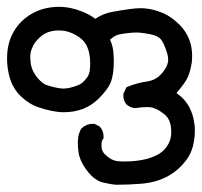

<svg xmlns="http://www.w3.org/2000/svg" viewBox="-23 -249 576 548"><path d="M210 117.2Q223.6 104.5 241.2 104.5Q243.2 104.5 247.1 104.5L261.7 112.3Q272.5 124 272.5 139.6Q272.5 141.6 272.5 146.5L270.5 148.4Q266.6 153.3 266.6 166Q266.6 175.8 269.5 181.6Q272.5 187.5 275.4 190.4Q293.9 209 312.5 210.9Q322.3 211.9 332 211.9Q369.1 211.9 397.5 204.1Q428.7 195.3 444.3 179.7Q465.8 158.2 465.8 127.9Q465.8 93.8 447.8 78.6Q429.7 63.5 416 59.6Q409.2 56.6 396 56.6Q382.8 56.6 362.3 59.6Q348.6 58.6 337.9 48.8Q329.1 39.1 329.1 23.4Q329.1 18.6 330.1 16.6L337.9 0Q368.2 -12.7 397.5 -16.6Q421.9 -20.5 436.5 -37.1Q457 -58.6 457 -79.1Q457 -91.8 449.2 -111.3Q441.4 -133.8 431.6 -141.1Q421.9 -148.4 400.9 -152.3Q379.9 -156.2 369.1 -156.2Q358.4 -156.2 349.6 -155.3Q317.4 -152.3 307.6 -147.5Q299.8 -143.6 291 -135.7Q299.8 -117.2 300.8 -96.7Q301.8 -85 301.8 -73.2Q301.8 -34.2 292 -11.7Q284.2 6.8 258.8 32.2Q219.7 71.3 159.2 71.3Q127.9 71.3 85 56.6Q61.5 48.8 38.1 27.3Q13.7 4.9 3.9 -30.3Q-2.9 -56.6 -2.9 -82Q-2.9 -153.3 47.9 -196.3Q70.3 -214.8 100.6 -223.6Q123 -229.5 144.5 -229.5Q178.7 -229.5 211.9 -215.8Q232.4 -208 249 -195.3Q270.5 -210 295.9 -214.8Q354.5 -225.6 377 -225.6Q410.2 -225.6 444.3 -210.9Q465.8 -201.2 489.3 -178.7Q525.4 -141.6 525.4 -89.8Q525.4 -80.1 524.4 -71.3Q520.5 -45.9 513.2 -29.3Q505.9 -12.7 480.5 16.6Q518.6 42 529.3 89.8Q533.2 108.4 533.2 121.1Q533.2 173.8 510.7 205.1Q464.8 268.6 379.9 275.4Q344.7 278.3 309.6 278.3Q293 277.3 269.5 271.5Q248 265.6 229 242.7Q210 219.7 203.1 195.3Q199.2 176.8 199.2 159.2Q199.2 141.6 203.1 130.9Q207 120.1 210 117.2ZM217.8 -18.6Q233.4 -34.2 233.4 -51.8Q234.4 -57.6 234.4 -67.4Q234.4 -98.6 224.6 -118.2Q218.8 -130.9 204.6 -141.6Q190.4 -152.3 171.9 -158.2Q159.2 -162.1 145.5 -162.1Q112.3 -162.1 91.8 -143.6Q81.1 -133.8 76.2 -126.5Q71.3 -119.1 67.4 -108.9Q63.5 -98.6 63.5 -87.9Q63.5 -77.1 64.5 -70.3Q67.4 -43 90.8 -19.5Q100.6 -9.8 108.4 -6.8Q122.1 -2 136.7 1Q151.4 3.9 157.2 3.9Q175.8 3.9 202.1 -6.8Q210.9 -10.7 217.8 -18.6Z"/></svg>

Font: JasonHandwriting2
Style: SemiBold
Weight: 600
Version: Version 1.04.7